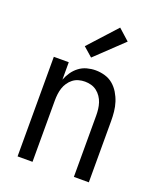

<svg xmlns="http://www.w3.org/2000/svg" viewBox="-142 -854 783 942"><g transform="rotate(20 250.0 -383.0)"><path d="M64 0V-520H142V-429Q150 -450 163 -469Q176 -488 194.5 -502Q213 -516 235.5 -522Q258 -528 280 -528Q305 -528 329 -521Q353 -514 371.5 -498.5Q390 -483 403 -461.5Q416 -440 423.5 -416.5Q431 -393 433.5 -368.5Q436 -344 436 -320V0H358V-320Q358 -337 356 -353.5Q354 -370 349 -385.5Q344 -401 334.5 -415Q325 -429 312 -439Q299 -449 283 -453.5Q267 -458 250 -458Q233 -458 217 -453.5Q201 -449 188 -439Q175 -429 165.5 -415Q156 -401 151 -385.5Q146 -370 144 -353.5Q142 -337 142 -320V0ZM237 -579 189 -621 321 -766 379 -714Z"/></g></svg>

Font: Iosevka www.saffi
Style: Regular
Weight: 400
Monospace: yes
Designer: Belleve Invis
Foundry: Belleve Invis
Version: Version 22.0.2; ttfautohint (v1.8.3)